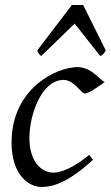

<svg xmlns="http://www.w3.org/2000/svg" viewBox="-20 -724 441 764"><path d="M26 -157C26 -25 97 20 145 20C186 20 246 7 350 -88L335 -108C274 -56 221 -37 193 -37C143 -37 97 -83 97 -175C97 -267 145 -406 233 -406C275 -406 303 -352 317 -352C332 -352 365 -374 397 -398C377 -404 346 -457 288 -457C205 -457 26 -372 26 -157ZM144 -501 277 -630 379 -501C390 -505 392 -510 401 -523L311 -704H266L128 -523C132 -514 136 -507 144 -501Z"/></svg>

Font: Temporarium
Style: Italic
Weight: 400
Italic angle: -7°
Version: Version 1.1